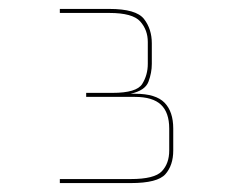

<svg xmlns="http://www.w3.org/2000/svg" viewBox="-20 -676 524 430"><path d="M173 -459V-468H232Q286 -468 298.5 -488Q311 -508 311 -533V-582Q311 -609 294 -628Q277 -647 225 -647H114V-656H225Q285 -656 302.5 -633.5Q320 -611 320 -579V-533Q320 -513 312.5 -493Q305 -473 272 -466H283Q329 -466 348.5 -446Q368 -426 368 -388V-339Q368 -306 350.5 -286Q333 -266 273 -266H114V-275H273Q326 -275 342.5 -292.5Q359 -310 359 -339V-388Q359 -424 340.5 -441.5Q322 -459 282 -459Z"/></svg>

Font: Bungee Hairline
Style: Regular
Weight: 400
Designer: David Jonathan Ross
Foundry: David Jonathan Ross
Version: Version 1.000;PS 1.0;hotconv 1.0.72;makeotf.lib2.5.5900